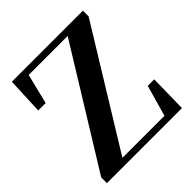

<svg xmlns="http://www.w3.org/2000/svg" viewBox="-198 -882 1024 1024"><g transform="rotate(-45 313.5 -370.5)"><path d="M26 0H592L596 -213H547L497 -37H180L586 -698V-741H50L41 -533H97L139 -703H433L26 -43Z"/></g></svg>

Font: Noto Serif JP
Style: Bold
Weight: 700
Designer: Ryoko NISHIZUKA 西塚涼子 (kana & ideographs); Frank Grießhammer (Latin, Greek & Cyrillic); Wenlong ZHANG 张文龙 (bopomofo); San
Foundry: Adobe
Version: Version 2.001;hotconv 1.1.0;makeotfexe 2.6.0